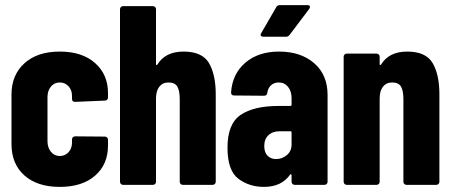

<svg xmlns="http://www.w3.org/2000/svg" viewBox="-20 -724 1773 752"><path d="M25 -160V-354Q25 -430 75.5 -476Q126 -522 214 -522Q302 -522 352.5 -477Q403 -432 403 -360V-342Q403 -337 399.5 -333.5Q396 -330 391 -330L274 -325Q262 -325 262 -337V-349Q262 -371 248.5 -386Q235 -401 214 -401Q193 -401 179.5 -385Q166 -369 166 -343V-171Q166 -146 179.5 -129.5Q193 -113 214 -113Q235 -113 248.5 -128Q262 -143 262 -165V-178Q262 -183 265.5 -186.5Q269 -190 274 -190L391 -189Q396 -189 399.5 -185.5Q403 -182 403 -177V-154Q403 -80 352.5 -36Q302 8 214 8Q126 8 75.5 -37Q25 -82 25 -160Z M450 -12V-688Q450 -693 453.5 -696.5Q457 -700 462 -700H579Q584 -700 587.5 -696.5Q591 -693 591 -688V-473Q591 -469 593 -469Q595 -469 597 -472Q628 -522 699 -522Q772 -522 798.5 -477Q825 -432 825 -354V-12Q825 -7 821.5 -3.5Q818 0 813 0H696Q691 0 687.5 -3.5Q684 -7 684 -12V-335Q684 -369 674.5 -385Q665 -401 640 -401Q617 -401 604 -384.5Q591 -368 591 -338V-12Q591 -7 587.5 -3.5Q584 0 579 0H462Q457 0 453.5 -3.5Q450 -7 450 -12Z M871 -146Q871 -239 922.5 -274Q974 -309 1071 -309H1117Q1122 -309 1122 -314V-339Q1122 -367 1108 -384Q1094 -401 1072 -401Q1054 -401 1042 -390.5Q1030 -380 1027 -361Q1026 -349 1014 -349L897 -350Q885 -350 885 -362Q890 -435 941 -478.5Q992 -522 1073 -522Q1158 -522 1210.5 -476.5Q1263 -431 1263 -352V-12Q1263 -7 1259.5 -3.5Q1256 0 1251 0H1134Q1129 0 1125.5 -3.5Q1122 -7 1122 -12V-37Q1122 -40 1120 -41.5Q1118 -43 1117 -41Q1083 8 1014 8Q956 8 913.5 -24Q871 -56 871 -146ZM1061 -101Q1085 -101 1103.5 -116.5Q1122 -132 1122 -158V-205Q1122 -210 1117 -210H1076Q1048 -210 1031.5 -194.5Q1015 -179 1015 -152Q1015 -127 1028 -114Q1041 -101 1061 -101ZM1003 -594 1062 -696Q1066 -704 1077 -704H1184Q1194 -704 1194 -697Q1194 -694 1191 -689L1114 -587Q1108 -580 1100 -580H1012Q1005 -580 1002 -584Q999 -588 1003 -594Z M1326 -12V-502Q1326 -507 1329.5 -510.5Q1333 -514 1338 -514H1455Q1460 -514 1463.5 -510.5Q1467 -507 1467 -502V-473Q1467 -469 1469 -469Q1471 -469 1473 -472Q1504 -522 1575 -522Q1648 -522 1674.5 -477Q1701 -432 1701 -354V-12Q1701 -7 1697.5 -3.5Q1694 0 1689 0H1572Q1567 0 1563.5 -3.5Q1560 -7 1560 -12V-335Q1560 -369 1550.5 -385Q1541 -401 1516 -401Q1493 -401 1480 -384.5Q1467 -368 1467 -338V-12Q1467 -7 1463.5 -3.5Q1460 0 1455 0H1338Q1333 0 1329.5 -3.5Q1326 -7 1326 -12Z"/></svg>

Font: Barlow Condensed
Style: Bold
Weight: 700
Width: 3
Designer: Jeremy Tribby
Foundry: Tribby Type
Version: Version 1.500